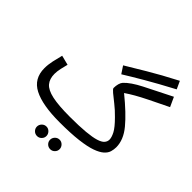

<svg xmlns="http://www.w3.org/2000/svg" viewBox="-263 -1012 1413 1413"><g transform="rotate(45 443.5 -305.5)"><path d="M390 21 416 -61Q514 -61 577.5 -67Q641 -73 676.5 -84Q712 -95 726.5 -111.5Q741 -128 741 -149Q741 -172 723.5 -206Q706 -240 652 -294Q615 -332 578 -361Q541 -390 517 -410Q493 -430 493 -439Q493 -462 498.5 -482Q504 -502 514 -513Q554 -556 639.5 -599.5Q725 -643 853 -707L887 -633Q796 -589 738.5 -560.5Q681 -532 643.5 -510.5Q606 -489 574 -467Q691 -372 753.5 -296.5Q816 -221 816 -144Q816 -121 809 -97Q802 -73 778.5 -52Q755 -31 709 -14.5Q663 2 585 11.5Q507 21 390 21ZM390 21Q212 21 121 -26Q30 -73 30 -182Q30 -219 39 -260.5Q48 -302 58 -339L133 -320Q127 -298 119.5 -264.5Q112 -231 112 -205Q112 -153 138.5 -121.5Q165 -90 231 -75.5Q297 -61 416 -61L436 -11ZM462 -550 425 -606Q483 -641 577.5 -697.5Q672 -754 801 -821L829 -760Q699 -691 611 -639.5Q523 -588 462 -550ZM482 210Q461 210 446.5 195.5Q432 181 432 161Q432 141 446.5 126Q461 111 482 111Q502 111 516.5 126Q531 141 531 161Q531 181 516.5 195.5Q502 210 482 210ZM345 210Q324 210 309.5 195.5Q295 181 295 161Q295 141 309.5 126Q324 111 345 111Q365 111 379.5 126Q394 141 394 161Q394 181 379.5 195.5Q365 210 345 210Z"/></g></svg>

Font: Noto IKEA Arabic
Style: Regular
Weight: 400
Designer: Monotype Design Team
Foundry: Monotype Imaging Inc.
Version: Version 1.200